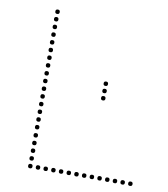

<svg xmlns="http://www.w3.org/2000/svg" viewBox="-81 -795 754 860"><g transform="rotate(10 295.5 -365.0)"><path d="M113 -706Q103 -706 103 -716Q103 -726 113 -726Q123 -726 123 -716Q123 -706 113 -706ZM113 -672Q103 -672 103 -682Q103 -692 113 -692Q123 -692 123 -682Q123 -672 113 -672ZM113 -637Q103 -637 103 -647Q103 -657 113 -657Q123 -657 123 -647Q123 -637 113 -637ZM113 -602Q103 -602 103 -612Q103 -622 113 -622Q123 -622 123 -612Q123 -602 113 -602ZM113 -567Q103 -567 103 -577Q103 -587 113 -587Q123 -587 123 -577Q123 -567 113 -567ZM113 -532Q103 -532 103 -542Q103 -552 113 -552Q123 -552 123 -542Q123 -532 113 -532ZM113 -497Q103 -497 103 -507Q103 -517 113 -517Q123 -517 123 -507Q123 -497 113 -497ZM113 -462Q103 -462 103 -472Q103 -482 113 -482Q123 -482 123 -472Q123 -462 113 -462ZM113 -426Q103 -426 103 -436Q103 -446 113 -446Q123 -446 123 -436Q123 -426 113 -426ZM113 -391Q103 -391 103 -401Q103 -411 113 -411Q123 -411 123 -401Q123 -391 113 -391ZM113 -356Q103 -356 103 -366Q103 -376 113 -376Q123 -376 123 -366Q123 -356 113 -356ZM113 -321Q103 -321 103 -331Q103 -341 113 -341Q123 -341 123 -331Q123 -321 113 -321ZM113 -286Q103 -286 103 -296Q103 -306 113 -306Q123 -306 123 -296Q123 -286 113 -286ZM113 -251Q103 -251 103 -261Q103 -271 113 -271Q123 -271 123 -261Q123 -251 113 -251ZM113 -216Q103 -216 103 -226Q103 -236 113 -236Q123 -236 123 -226Q123 -216 113 -216ZM113 -181Q103 -181 103 -191Q103 -201 113 -201Q123 -201 123 -191Q123 -181 113 -181ZM113 -144Q103 -144 103 -154Q103 -164 113 -164Q123 -164 123 -154Q123 -144 113 -144ZM113 -109Q103 -109 103 -119Q103 -129 113 -129Q123 -129 123 -119Q123 -109 113 -109ZM113 -74Q103 -74 103 -84Q103 -94 113 -94Q123 -94 123 -84Q123 -74 113 -74ZM113 -39Q103 -39 103 -49Q103 -59 113 -59Q123 -59 123 -49Q123 -39 113 -39ZM113 -4Q103 -4 103 -14Q103 -24 113 -24Q123 -24 123 -14Q123 -4 113 -4ZM148 -4Q138 -4 138 -14Q138 -24 148 -24Q158 -24 158 -14Q158 -4 148 -4ZM183 -4Q173 -4 173 -14Q173 -24 183 -24Q193 -24 193 -14Q193 -4 183 -4ZM218 -4Q208 -4 208 -14Q208 -24 218 -24Q228 -24 228 -14Q228 -4 218 -4ZM253 -4Q243 -4 243 -14Q243 -24 253 -24Q263 -24 263 -14Q263 -4 253 -4ZM288 -4Q278 -4 278 -14Q278 -24 288 -24Q298 -24 298 -14Q298 -4 288 -4ZM323 -4Q313 -4 313 -14Q313 -24 323 -24Q333 -24 333 -14Q333 -4 323 -4ZM358 -4Q348 -4 348 -14Q348 -24 358 -24Q368 -24 368 -14Q368 -4 358 -4ZM393 -4Q383 -4 383 -14Q383 -24 393 -24Q403 -24 403 -14Q403 -4 393 -4ZM428 -4Q418 -4 418 -14Q418 -24 428 -24Q438 -24 438 -14Q438 -4 428 -4ZM463 -4Q453 -4 453 -14Q453 -24 463 -24Q473 -24 473 -14Q473 -4 463 -4ZM498 -4Q488 -4 488 -14Q488 -24 498 -24Q508 -24 508 -14Q508 -4 498 -4ZM533 -4Q523 -4 523 -14Q523 -24 533 -24Q543 -24 543 -14Q543 -4 533 -4ZM568 -4Q558 -4 558 -14Q558 -24 568 -24Q578 -24 578 -14Q578 -4 568 -4ZM382 -360Q372 -360 372 -370Q372 -380 382 -380Q392 -380 392 -370Q392 -360 382 -360ZM382 -393Q372 -393 372 -403Q372 -413 382 -413Q392 -413 392 -403Q392 -393 382 -393ZM382 -426Q372 -426 372 -436Q372 -446 382 -446Q392 -446 392 -436Q392 -426 382 -426Z"/></g></svg>

Font: Raleway Dots 
Style: Regular
Weight: 400
Version: Version 1.000